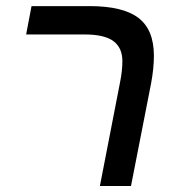

<svg xmlns="http://www.w3.org/2000/svg" viewBox="-20 -622 588 642"><path d="M485.4 -344.2 418 0H314L381.3 -346.2Q389.2 -385.3 389.2 -417.5Q389.2 -462.4 359.1 -484.6Q329.1 -506.8 262.2 -506.8H67.4L85.4 -601.6H278.8Q391.6 -601.6 443.1 -562Q494.6 -522.5 494.6 -435.5Q494.6 -394 485.4 -344.2Z"/></svg>

Font: Arimo Medium
Style: Italic
Weight: 500
Italic angle: -12°
Designer: Steve Matteson
Foundry: Monotype Imaging Inc.
Version: Version 1.33